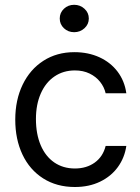

<svg xmlns="http://www.w3.org/2000/svg" viewBox="-20 -749 569 780"><path d="M42 -262.7Q42 -342.8 72 -405Q102.1 -467.3 156.5 -502.2Q210.9 -537.1 282.2 -537.1Q338.4 -537.1 383.8 -516.4Q429.2 -495.6 457.8 -457.8Q486.3 -419.9 493.2 -370.1H409.2Q403.3 -395.5 386.7 -416.5Q370.1 -437.5 344 -450.2Q317.9 -462.9 284.2 -462.9Q237.3 -462.9 201.4 -438.5Q165.5 -414.1 145.8 -369.4Q126 -324.7 126 -265.6Q126 -204.6 145.3 -159.2Q164.6 -113.8 200.4 -89.1Q236.3 -64.5 284.2 -64.5Q331.5 -64.5 365 -88.6Q398.4 -112.8 409.2 -156.2H493.2Q486.3 -108.4 459 -70.6Q431.6 -32.7 386.7 -11Q341.8 10.7 284.2 10.7Q210.4 10.7 155.5 -24.2Q100.6 -59.1 71.3 -121.1Q42 -183.1 42 -262.7ZM222.7 -673.8Q222.7 -697.3 239.7 -713.4Q256.8 -729.5 281.2 -729.5Q305.7 -729.5 323.2 -713.4Q340.8 -697.3 340.8 -673.8Q340.8 -650.4 323.2 -634.3Q305.7 -618.2 281.2 -618.2Q256.8 -618.2 239.7 -634.3Q222.7 -650.4 222.7 -673.8Z"/></svg>

Font: Pretendard JP
Style: Regular
Weight: 400
Designer: Base glyphs from Inter by Rasmus Andersson; Hangeul glyphs from Noto Sans CJK(Source Han Sans) by Jang Soo-young and Kan
Foundry: Kil Hyung-jin
Version: Version 1.309